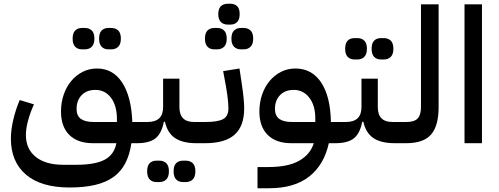

<svg xmlns="http://www.w3.org/2000/svg" viewBox="-20 -763 2657 1023"><path d="M351 236Q199 236 118.5 167.5Q38 99 38 -25Q38 -70 50.5 -124Q63 -178 85 -230L161 -207Q142 -166 130 -122.5Q118 -79 118 -44Q118 31 170.5 73Q223 115 317 115H385Q488 115 538.5 87.5Q589 60 600 0H475Q394 0 349.5 -44Q305 -88 305 -169Q305 -217 319.5 -259Q334 -301 359.5 -331.5Q385 -362 420 -380Q455 -398 497 -398Q582 -398 631 -323Q680 -248 685 -113H733V-24L709 0H680Q671 62 647.5 107Q624 152 584 180.5Q544 209 486 222.5Q428 236 351 236ZM388 -183Q388 -146 411 -129.5Q434 -113 479 -113H603V-128Q603 -200 571.5 -242Q540 -284 488 -284Q442 -284 415 -256Q388 -228 388 -183ZM558 -500Q535 -500 521.5 -514Q508 -528 508 -557Q508 -587 521.5 -600.5Q535 -614 558 -614H573Q596 -614 610 -600.5Q624 -587 624 -557Q624 -528 610 -514Q596 -500 573 -500ZM417 -500Q394 -500 380.5 -514Q367 -528 367 -557Q367 -587 380.5 -600.5Q394 -614 417 -614H432Q455 -614 469 -600.5Q483 -587 483 -557Q483 -528 469 -514Q455 -500 432 -500Z M709 -89 733 -113H766Q849 -113 849 -192V-344H936V-192Q936 -113 1014 -113H1052V-24L1027 0Q953 0 912.5 -27.5Q872 -55 859 -114H853Q841 -52 808.5 -26Q776 0 709 0ZM955 207Q932 207 918.5 193Q905 179 905 150Q905 120 918.5 106.5Q932 93 955 93H970Q993 93 1007 106.5Q1021 120 1021 150Q1021 179 1007 193Q993 207 970 207ZM814 207Q791 207 777.5 193Q764 179 764 150Q764 120 777.5 106.5Q791 93 814 93H829Q852 93 866 106.5Q880 120 880 150Q880 179 866 193Q852 207 829 207Z M1028 -89 1052 -113H1073Q1141 -113 1169 -128.5Q1197 -144 1197 -185Q1197 -202 1194.5 -228Q1192 -254 1185 -297L1169 -384L1256 -398L1269 -311Q1281 -231 1281 -185Q1281 -91 1230 -45.5Q1179 0 1073 0H1028ZM1264 -500Q1241 -500 1227 -514Q1213 -528 1213 -557Q1213 -587 1227 -600.5Q1241 -614 1264 -614H1278Q1301 -614 1315 -600.5Q1329 -587 1329 -557Q1329 -528 1315 -514Q1301 -500 1278 -500ZM1122 -500Q1099 -500 1085.5 -514Q1072 -528 1072 -557Q1072 -587 1085.5 -600.5Q1099 -614 1122 -614H1137Q1160 -614 1174 -600.5Q1188 -587 1188 -557Q1188 -528 1174 -514Q1160 -500 1137 -500ZM1193 -632Q1171 -632 1157 -645.5Q1143 -659 1143 -688Q1143 -717 1157 -730Q1171 -743 1193 -743H1208Q1230 -743 1243.5 -730Q1257 -717 1257 -688Q1257 -659 1243.5 -645.5Q1230 -632 1208 -632Z M1352 127H1410Q1515 127 1574 93.5Q1633 60 1652 0H1532Q1451 0 1406.5 -44Q1362 -88 1362 -169Q1362 -217 1376.5 -259Q1391 -301 1416.5 -331.5Q1442 -362 1477 -380Q1512 -398 1554 -398Q1642 -398 1691.5 -323Q1741 -248 1743 -113H1790V-24L1766 0H1732Q1707 115 1627.5 177.5Q1548 240 1414 240H1352ZM1445 -183Q1445 -146 1468 -129.5Q1491 -113 1536 -113H1660V-132Q1660 -201 1628 -242.5Q1596 -284 1545 -284Q1499 -284 1472 -256Q1445 -228 1445 -183Z M1766 -89 1790 -113H1823Q1906 -113 1906 -192V-344H1993V-192Q1993 -113 2071 -113H2109V-24L2084 0Q2010 0 1969.5 -27.5Q1929 -55 1916 -114H1910Q1898 -52 1865.5 -26Q1833 0 1766 0ZM2010 -446Q1987 -446 1973.5 -460Q1960 -474 1960 -503Q1960 -533 1973.5 -546.5Q1987 -560 2010 -560H2025Q2048 -560 2062 -546.5Q2076 -533 2076 -503Q2076 -474 2062 -460Q2048 -446 2025 -446ZM1869 -446Q1846 -446 1832.5 -460Q1819 -474 1819 -503Q1819 -533 1832.5 -546.5Q1846 -560 1869 -560H1884Q1907 -560 1921 -546.5Q1935 -533 1935 -503Q1935 -474 1921 -460Q1907 -446 1884 -446Z M2085 -89 2109 -113H2144Q2188 -113 2205.5 -132Q2223 -151 2223 -192V-740H2317V-192Q2317 -93 2277 -46.5Q2237 0 2144 0H2085Z M2455 -740H2548V0H2455Z"/></svg>

Font: IBM Plex Sans Arabic Medium
Style: Regular
Weight: 500
Designer: Mike Abbink, Paul van der Laan, Pieter van Rosmalen, Wael Morcos, Khajak Apelian
Foundry: Bold Monday
Version: Version 1.1